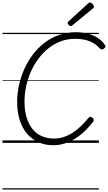

<svg xmlns="http://www.w3.org/2000/svg" viewBox="-20 -1149 869 1544"><path d="M409 19Q343 19 289.5 -5Q236 -29 197.5 -74Q159 -119 138.5 -184Q118 -249 118 -330Q118 -396 132.5 -462.5Q147 -529 174.5 -591.5Q202 -654 242.5 -708Q283 -762 335.5 -803Q388 -844 452 -867Q516 -890 590 -890Q641 -890 684.5 -879Q728 -868 763.5 -845.5Q799 -823 824 -787Q831 -778 827.5 -771Q824 -764 813 -756Q803 -750 796.5 -751.5Q790 -753 779 -763Q757 -788 727.5 -804.5Q698 -821 662.5 -829Q627 -837 585 -837Q523 -837 469 -817Q415 -797 369.5 -760.5Q324 -724 288 -675.5Q252 -627 227.5 -571Q203 -515 190 -454.5Q177 -394 177 -334Q177 -262 193.5 -206.5Q210 -151 240.5 -112.5Q271 -74 315 -54.5Q359 -35 414 -35Q456 -35 493.5 -47.5Q531 -60 565.5 -82.5Q600 -105 631.5 -135.5Q663 -166 692 -201Q699 -210 707 -209.5Q715 -209 724 -201Q734 -193 734.5 -185.5Q735 -178 727 -168Q681 -108 629 -66Q577 -24 521.5 -2.5Q466 19 409 19ZM549 -939Q542 -939 533 -948Q524 -957 524 -963Q524 -966 525 -969Q526 -972 530 -976L687 -1120Q692 -1124 695 -1126.5Q698 -1129 702 -1129Q709 -1129 716.5 -1123.5Q724 -1118 729.5 -1110.5Q735 -1103 735 -1096Q735 -1093 734 -1089.5Q733 -1086 727 -1081L563 -946Q558 -943 555.5 -941Q553 -939 549 -939ZM0 365H775V375H0ZM0 -20H775V0H0ZM0 -505H775V-500H0ZM0 -885H775V-875H0Z"/></svg>

Font: Playwrite AT Guides
Style: Italic
Weight: 400
Italic angle: -13.0072°
Designer: Veronika Burian, José Scaglione
Foundry: TypeTogether
Version: Version 1.002